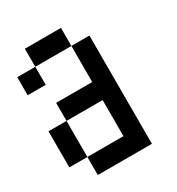

<svg xmlns="http://www.w3.org/2000/svg" viewBox="-145 -760 707 768"><g transform="rotate(-30 208.5 -375.5)"><path d="M0 -166.7V-333.3H83.3V-166.7ZM0 -500V-583.3H83.3V-500ZM83.3 -166.7H250V-333.3H83.3V-416.7H250V-583.3H333.3V-83.3H83.3ZM83.3 -583.3V-666.7H250V-583.3Z"/></g></svg>

Font: Galmuri11 Condensed
Style: Regular
Weight: 400
Width: 3
Designer: Lee Minseo (quiple)
Version: Version 2.399;hotconv 1.1.1;makeotfexe 2.6.0 DEVELOPMENT